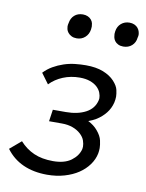

<svg xmlns="http://www.w3.org/2000/svg" viewBox="-89 -705 587 771"><g transform="rotate(10 204.5 -319.5)"><path d="M156 10Q101 10 58.5 -9Q16 -28 -12 -66L34 -105Q59 -77 92 -62.5Q125 -48 170 -48Q217 -48 244 -68Q271 -88 278 -116Q279 -121 279 -126Q279 -137 274.5 -150.5Q270 -164 256.5 -176.5Q243 -189 223.5 -196Q204 -203 180 -203H127L134 -251H187Q235 -251 268 -268.5Q301 -286 309 -321Q310 -325 310 -329Q310 -339 305.5 -351Q301 -363 290 -373.5Q279 -384 261 -390.5Q243 -397 219 -397Q182 -397 150.5 -384Q119 -371 97 -348L66 -390Q82 -407 102 -418.5Q122 -430 144.5 -437.5Q167 -445 190 -447.5Q213 -450 234 -450Q276 -450 305 -438.5Q334 -427 351 -408.5Q368 -390 371.5 -373.5Q375 -357 375 -347Q375 -335 372 -322Q366 -298 351 -279Q336 -260 314 -246Q299 -237 282 -231Q306 -219 321 -201Q338 -181 342 -162.5Q346 -144 346 -132Q346 -121 344 -110Q339 -85 323 -63Q307 -41 283 -25Q259 -9 226.5 0.5Q194 10 156 10ZM178 -550Q166 -550 157 -554.5Q148 -559 142.5 -566Q137 -573 135.5 -580Q134 -587 134 -591Q134 -598 136 -605Q139 -625 152.5 -637Q166 -649 187 -649Q198 -649 207 -645Q216 -641 221.5 -634Q227 -627 228.5 -619.5Q230 -612 230 -607Q230 -601 229 -595Q226 -575 212 -562.5Q198 -550 178 -550ZM368 -550Q356 -550 347 -554.5Q338 -559 333 -566Q328 -573 326.5 -581Q325 -589 325 -594Q325 -600 326 -605Q329 -625 343 -637Q357 -649 377 -649Q388 -649 397 -645Q406 -641 411.5 -634Q417 -627 419 -619.5Q421 -612 421 -607Q421 -602 419 -595Q417 -575 403 -562.5Q389 -550 368 -550Z"/></g></svg>

Font: Isabella Sans
Style: Italic
Weight: 400
Italic angle: -12°
Designer: Christian Thalmann (Catharsis Fonts), Cristiano Sobral
Foundry: The Isabella Sans Project Authors
Version: Version 2.026; ttfautohint (v1.8.4.7-5d5b-dirty)